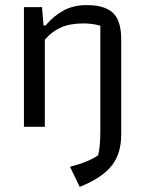

<svg xmlns="http://www.w3.org/2000/svg" viewBox="-20 -498 566 754"><path d="M255 157Q328 138 365 112Q374 83 374 14V-397Q343 -406 307 -406Q255 -406 219 -390Q183 -374 156 -342V0H74V-470H145L151 -398H159Q191 -436 230 -457Q269 -478 321 -478Q391 -478 423.5 -447.5Q456 -417 456 -344V30Q456 106 418 153.5Q380 201 293 236Z"/></svg>

Font: Athiti Medium
Style: Regular
Weight: 500
Designer: CadsonDemak Team
Foundry: CadsonDemak
Version: Version 1.032